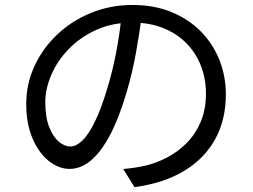

<svg xmlns="http://www.w3.org/2000/svg" viewBox="-20 -738 1040 789"><path d="M563.7 -682.7Q553.9 -604.9 538.5 -519.8Q523.1 -434.7 499 -354.8Q468.8 -252.3 432.1 -183.1Q395.5 -113.9 353.9 -78.9Q312.4 -43.9 266.2 -43.9Q221.9 -43.9 180.9 -76.2Q139.9 -108.5 113.9 -168.5Q87.8 -228.6 87.8 -311.1Q87.8 -392.8 121.4 -465.9Q154.9 -539 214.7 -595.7Q274.4 -652.5 354 -685Q433.6 -717.6 525 -717.6Q613.1 -717.6 683.5 -688.9Q753.9 -660.2 804.2 -609.8Q854.4 -559.4 881.2 -492.6Q908.1 -425.8 908.1 -350Q908.1 -245 863.7 -165Q819.2 -85.1 735.5 -35Q651.7 15.1 532.7 31L486.4 -43.5Q510.5 -45.6 532.5 -48.9Q554.5 -52.2 572.2 -56Q620.2 -66.8 665.6 -90.3Q711 -113.8 747.2 -150.4Q783.5 -187 804.9 -237.6Q826.3 -288.3 826.3 -353.1Q826.3 -413.6 806.1 -466.4Q786 -519.1 747.1 -559.2Q708.2 -599.3 652 -622.2Q595.9 -645.1 523.9 -645.1Q441.6 -645.1 375.5 -615.2Q309.4 -585.2 262.4 -536.5Q215.5 -487.9 190.8 -430.3Q166.1 -372.8 166.1 -318Q166.1 -255.5 182.5 -215Q198.8 -174.5 222.4 -155.2Q246.1 -136 269 -136Q292.6 -136 317.7 -159.6Q342.9 -183.3 368.8 -235.6Q394.8 -287.9 420.1 -372.1Q442.5 -444.3 457.9 -525.3Q473.3 -606.3 480.3 -684.1Z"/></svg>

Font: Noto Sans HK Thin
Style: Regular
Weight: 100
Designer: Ryoko NISHIZUKA 西塚涼子 (kana, bopomofo & ideographs); Paul D. Hunt (Latin, Greek & Cyrillic); Sandoll Communications 산돌커뮤니
Foundry: Adobe
Version: Version 2.004-H2;hotconv 1.0.118;makeotfexe 2.5.65603